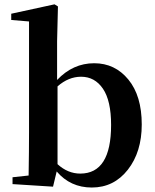

<svg xmlns="http://www.w3.org/2000/svg" viewBox="-20 -839 707 875"><path d="M242.2 -445.3V-90.8Q289.1 -47.9 345.7 -47.9Q486.3 -47.9 486.3 -269.5Q486.3 -379.9 449.2 -434.6Q412.1 -489.3 349.6 -489.3Q292 -489.3 242.2 -445.3ZM240.2 -651.4V-474.6Q312.5 -550.8 409.2 -550.8Q503.9 -550.8 564.9 -476.6Q626 -402.3 626 -271.5Q626 -146.5 562.5 -65.4Q499 15.6 398.4 15.6Q300.8 15.6 238.3 -57.6L221.7 11.7L37.1 0V-31.2L110.4 -39.1Q112.3 -154.3 112.3 -235.4V-741.2L31.2 -748V-776.4L228.5 -819.3L244.1 -809.6Z"/></svg>

Font: GenRyuMin TW TTF Bold
Style: Regular
Weight: 700
Version: Version 1.300